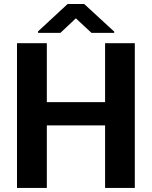

<svg xmlns="http://www.w3.org/2000/svg" viewBox="-20 -923 746 943"><path d="M210 -710.9V-421.4H496.1V-710.9H642.1V0H496.1V-307.1H210V0H63.5V-710.9ZM393.6 -903.3 541 -767.6V-761.7H429.2L352.5 -833L276.9 -761.7H167V-769L312 -903.3Z"/></svg>

Font: Vazirmatn RD
Style: Bold
Weight: 700
Designer: Saber Rastikerdar
Foundry: Saber Rastikerdar
Version: Version 32.102